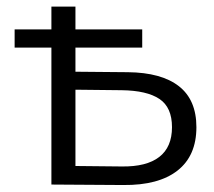

<svg xmlns="http://www.w3.org/2000/svg" viewBox="-20 -545 633 567"><path d="M344 1.4 131.8 0V-525.5H202.8V-333.2L357.5 -331.8Q456.5 -330.8 508.2 -290.5Q560 -250.2 560 -169.4Q560 -85 504.2 -41.3Q448.5 2.4 344 1.4ZM339.7 -53.4Q412.7 -52.4 450.3 -81.5Q487.9 -110.5 487.9 -169.5Q487.9 -228 450.8 -252.8Q413.7 -277.6 339.7 -278.6L202.8 -280.1V-54.8ZM23.2 -404.5V-458.1H400V-404.5Z"/></svg>

Font: Montserrat Thin
Style: Regular
Weight: 100
Designer: Julieta Ulanovsky
Foundry: Julieta Ulanovsky
Version: Version 9.000